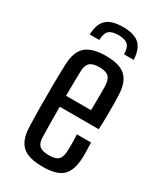

<svg xmlns="http://www.w3.org/2000/svg" viewBox="-195 -844 786 926"><g transform="rotate(30 197.5 -381.0)"><path d="M271 -210H350Q351 -193 351.5 -166Q352 -139 351 -123Q348 -53 315.5 -22.5Q283 8 206 8Q126 8 92 -23Q58 -54 55 -123Q53 -171 52.5 -233.5Q52 -296 52.5 -360Q53 -424 55 -476Q58 -547 93.5 -577.5Q129 -608 205 -608Q281 -608 314.5 -577Q348 -546 351 -478Q352 -467 352.5 -435Q353 -403 352.5 -362Q352 -321 350 -284H133Q133 -243 133.5 -200.5Q134 -158 135 -115Q136 -81 152.5 -68Q169 -55 204 -55Q240 -55 255 -68Q270 -81 272 -115Q273 -130 273 -156Q273 -182 271 -210ZM205 -545Q167 -545 151.5 -530.5Q136 -516 135 -486Q134 -451 133.5 -416.5Q133 -382 133 -345H272Q273 -389 273 -430Q273 -471 272 -486Q270 -519 254 -532Q238 -545 205 -545ZM84 -658H137Q138 -695 153.5 -710Q169 -725 206 -725Q243 -725 259 -710Q275 -695 275 -658H329Q326 -718 297 -744Q268 -770 206 -770Q144 -770 115 -744Q86 -718 84 -658Z"/></g></svg>

Font: Big Shoulders Text
Style: Regular
Weight: 400
Designer: Patric King
Foundry: XO Type Co
Version: Version 1.000; ttfautohint (v1.8.2)